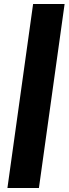

<svg xmlns="http://www.w3.org/2000/svg" viewBox="-20 -831 342 957"><path d="M302 -811 174 106H17L145 -811Z"/></svg>

Font: Fira Sans Extra Condensed ExtraBold
Style: Italic
Weight: 800
Width: 3
Italic angle: -8°
Designer: Carrois Corporate & Edenspiekermann AG
Foundry: Carrois Corporate GbR & Edenspiekermann AG
Version: Version 4.203